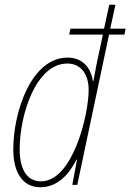

<svg xmlns="http://www.w3.org/2000/svg" viewBox="-20 -780 550 810"><path d="M150 10C221 10 270 -42 303 -107H305L285 0H306L440 -634H505L510 -659H445L467 -760H441L419 -659H277L272 -634H414L397 -554C388 -516 381 -474 374 -438H372C364 -491 331 -537 265 -537C112 -537 36 -308 36 -150C36 -49 78 10 150 10ZM153 -15C98 -15 63 -59 63 -151C63 -297 132 -512 264 -512C319 -512 354 -470 354 -400C354 -296 287 -15 153 -15Z"/></svg>

Font: Noto Sans Condensed Thin
Style: Italic
Weight: 100
Width: 3
Italic angle: -12°
Designer: Monotype Design Team
Foundry: Monotype Imaging Inc.
Version: Version 2.013